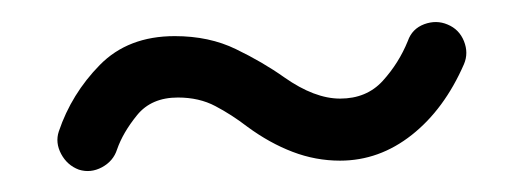

<svg xmlns="http://www.w3.org/2000/svg" viewBox="-20 -692 470 177"><path d="M52.7 -535.6Q42 -539.6 36.4 -550Q30.8 -560.5 34.2 -570.8Q45.9 -605.5 72 -632.1Q98.1 -658.7 141.1 -658.7Q172.9 -658.7 197.5 -646.7Q222.2 -634.8 242.2 -620.6Q270 -601.1 293.5 -601.1Q317.9 -601.1 332.8 -617.4Q347.7 -633.8 356 -654.3Q359.9 -665.5 371.1 -669.7Q382.3 -673.8 392.6 -669.4Q403.3 -665 407.7 -654.1Q412.1 -643.1 407.7 -632.8Q389.6 -591.3 359.6 -567.6Q329.6 -543.9 293.5 -543.9Q271 -543.9 249.8 -552Q228.5 -560.1 208 -575.2Q193.4 -586.4 178.5 -594.2Q163.6 -602.1 144 -602.1Q119.6 -602.1 106.4 -585.9Q93.3 -569.8 87.9 -554.2Q84.5 -543.5 74 -537.8Q63.5 -532.2 52.7 -535.6Z"/></svg>

Font: Mikhak Regular
Style: Regular
Weight: 400
Designer: Amin Abedi
Version: Version 3.3